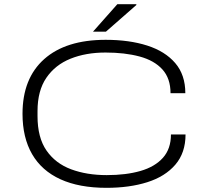

<svg xmlns="http://www.w3.org/2000/svg" viewBox="-20 -889 995 921"><path d="M491 12Q360 12 270 -29Q180 -70 134 -149.5Q88 -229 88 -343Q88 -513 192 -605.5Q296 -698 487 -698Q600 -698 686 -670.5Q772 -643 820.5 -586.5Q869 -530 869 -442H798Q798 -513 759 -556Q720 -599 649.5 -618Q579 -637 486 -637Q392 -637 318.5 -607.5Q245 -578 202.5 -516Q160 -454 160 -356V-332Q160 -229 203 -167Q246 -105 321 -77Q396 -49 492 -49Q585 -49 654 -69Q723 -89 761.5 -132Q800 -175 800 -244H870Q870 -156 821 -99Q772 -42 686.5 -15Q601 12 491 12ZM426 -737 543 -869H634V-865L488 -737Z"/></svg>

Font: Archivo Expanded ExtraLight
Style: Regular
Weight: 250
Width: 7
Designer: Hector Gatti
Foundry: Omnibus-Type
Version: Version 2.001